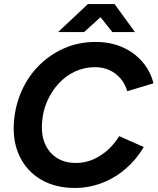

<svg xmlns="http://www.w3.org/2000/svg" viewBox="-20 -920 781 952"><path d="M351 12Q254 12 183.5 -29.5Q113 -71 77.5 -144.5Q42 -218 49 -314Q55 -396 87 -468.5Q119 -541 173.5 -595.5Q228 -650 299 -681Q370 -712 454 -712Q528 -712 587 -686Q646 -660 686 -613.5Q726 -567 741 -507L611 -468Q600 -505 577 -531.5Q554 -558 522 -572.5Q490 -587 451 -587Q398 -587 352 -565.5Q306 -544 271 -506Q236 -468 214.5 -419.5Q193 -371 189 -317Q183 -256 202 -210Q221 -164 260.5 -138Q300 -112 356 -112Q402 -112 442 -129.5Q482 -147 515 -177Q548 -207 571 -245L693 -191Q657 -130 604 -84Q551 -38 486 -13Q421 12 351 12ZM268 -761 416 -900H547V-897L397 -761ZM537 -761 429 -897 430 -900H548L649 -761Z"/></svg>

Font: Figtree
Style: Bold Italic
Weight: 700
Italic angle: -9.5°
Foundry: Erik Kennedy
Version: Version 2.001;gftools[0.9.30]